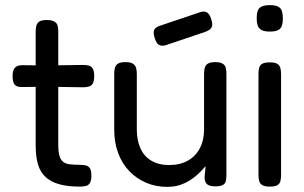

<svg xmlns="http://www.w3.org/2000/svg" viewBox="-20 -717 1183 748"><path d="M291 10Q244 10 211.5 1Q179 -8 158 -27Q137 -46 128 -76.5Q119 -107 119 -152V-594Q119 -608 122 -618Q125 -628 134 -633.5Q143 -639 162 -639Q181 -639 191 -633.5Q201 -628 204 -618.5Q207 -609 207 -595V-152Q207 -126 211.5 -110.5Q216 -95 225.5 -87Q235 -79 251 -77Q267 -75 290 -75Q306 -75 316 -72Q326 -69 331 -60Q336 -51 336 -33Q336 -14 330.5 -4.5Q325 5 314.5 7.5Q304 10 291 10ZM67 -463 163 -462 302 -464Q316 -464 326 -461.5Q336 -459 341.5 -449.5Q347 -440 347 -421Q347 -402 342 -392.5Q337 -383 327 -380Q317 -377 303 -377L166 -379L65 -378Q44 -378 36.5 -388Q29 -398 29 -421Q29 -443 38 -453Q47 -463 67 -463Z M631 11Q587 11 549.5 -5Q512 -21 484 -50Q456 -79 440.5 -120Q425 -161 425 -213V-430Q425 -444 428 -454Q431 -464 440.5 -469.5Q450 -475 469 -475Q488 -475 497.5 -469Q507 -463 510 -453Q513 -443 513 -429V-212Q513 -171 527 -139.5Q541 -108 569.5 -91Q598 -74 639 -74Q681 -74 711.5 -91Q742 -108 758.5 -139.5Q775 -171 775 -212V-430Q775 -444 778 -454Q781 -464 790.5 -469.5Q800 -475 819 -475Q838 -475 847.5 -469Q857 -463 859.5 -453Q862 -443 862 -429V-32Q862 -20 859.5 -10.5Q857 -1 847.5 4Q838 9 819 9Q805 9 796.5 6Q788 3 784 -2Q780 -7 778.5 -13.5Q777 -20 777 -27L781 -70Q771 -58 757 -44Q743 -30 724.5 -17.5Q706 -5 683 3Q660 11 631 11ZM623 -540Q607 -537 598 -543Q589 -549 583 -568Q576 -589 580.5 -600Q585 -611 604 -617L764 -671Q779 -674 788 -667.5Q797 -661 803 -642Q810 -621 804.5 -610.5Q799 -600 780 -593Z M1031 10Q1012 10 1002.5 4.5Q993 -1 990 -11Q987 -21 987 -35V-430Q987 -444 990 -454Q993 -464 1002.5 -469Q1012 -474 1032 -474Q1051 -474 1060 -468.5Q1069 -463 1072 -453Q1075 -443 1075 -428V-34Q1075 -20 1072 -10Q1069 0 1059.5 5Q1050 10 1031 10ZM1031 -594Q1009 -594 998 -600.5Q987 -607 983.5 -619Q980 -631 980 -647Q980 -663 984 -674.5Q988 -686 999 -691.5Q1010 -697 1032 -697Q1053 -697 1064 -691Q1075 -685 1078.5 -673Q1082 -661 1082 -645Q1082 -629 1078.5 -617.5Q1075 -606 1064 -600Q1053 -594 1031 -594Z"/></svg>

Font: Fredoka Light
Style: Regular
Weight: 400
Version: Version 2.001